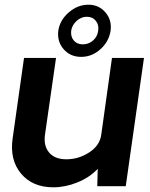

<svg xmlns="http://www.w3.org/2000/svg" viewBox="-20 -798 642 823"><path d="M328.1 -554.2Q281.2 -554.2 252.7 -587.2Q224.1 -620.1 230 -667Q236.8 -711.9 274.9 -744.9Q313 -777.8 358.9 -777.8Q403.8 -777.8 431.9 -744.9Q460 -711.9 454.1 -667Q447.3 -620.1 410.6 -587.2Q374 -554.2 328.1 -554.2ZM352.1 -726.1Q328.1 -726.1 308.6 -708.5Q289.1 -690.9 285.2 -667Q282.2 -641.1 296.1 -624.5Q310.1 -607.9 335 -607.9Q359.9 -607.9 378.9 -624.5Q397.9 -641.1 400.9 -667Q404.8 -690.9 390.9 -708.5Q377 -726.1 352.1 -726.1ZM597.2 -549.8 519 0H397L398.9 -74.2Q363.8 -37.1 311.8 -16.1Q259.8 4.9 209 4.9Q119.1 4.9 70.1 -54Q21 -112.8 34.2 -205.1L83 -549.8H220.2L172.9 -221.2Q166 -173.3 190.4 -144.3Q214.8 -115.2 264.2 -115.2Q317.4 -115.2 362.8 -145Q408.2 -174.8 414.1 -221.2L460 -549.8Z"/></svg>

Font: Oakes Grotesk
Style: SemiBold Italic
Weight: 600
Designer: Samuel Oakes
Foundry: Samuel Oakes
Version: Version 1.0 | wf-rip DC20170320